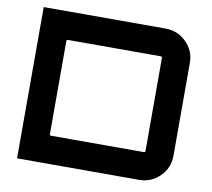

<svg xmlns="http://www.w3.org/2000/svg" viewBox="-79 -810 993 900"><g transform="rotate(10 417.0 -360.0)"><path d="M58 -720H638Q696 -720 737 -679.5Q778 -639 778 -581V-139Q778 -81 737 -40.5Q696 0 638 0H58ZM645 -139V-581Q645 -588 638 -588H197Q190 -588 190 -581V-139Q190 -132 197 -132H638Q645 -132 645 -139Z"/></g></svg>

Font: Orbitron
Style: Bold
Weight: 700
Designer: Matt McInerney
Foundry: Matt McInerney
Version: Version 001.001